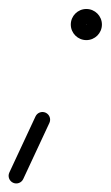

<svg xmlns="http://www.w3.org/2000/svg" viewBox="-49 -313 253 438"><path d="M32 -47.4C32 -47.4 32 -47.4 32 -47.4C12.1 -4.7 -7.8 37.9 -27.7 80.6C-31.8 89.4 -28 99.8 -19.2 103.9C-10.5 107.9 -0.1 104.2 4 95.4C23.9 52.7 43.8 10.1 63.7 -32.6C67.8 -41.4 64 -51.8 55.2 -55.9C46.5 -59.9 36.1 -56.2 32 -47.4ZM148.5 -257C148.5 -256.7 148.3 -256.5 148 -256.5C147.7 -256.5 147.5 -256.7 147.5 -257C147.5 -257.3 147.7 -257.5 148 -257.5C148.3 -257.5 148.5 -257.3 148.5 -257ZM112.5 -257C112.5 -237.4 128.4 -221.5 148 -221.5C167.6 -221.5 183.5 -237.4 183.5 -257C183.5 -276.6 167.6 -292.5 148 -292.5C128.4 -292.5 112.5 -276.6 112.5 -257Z"/></svg>

Font: FRB American Cursive Guidelines
Style: Italic
Weight: 400
Italic angle: -25°
Version: Version 2.0;Modular Font Editor K font №1